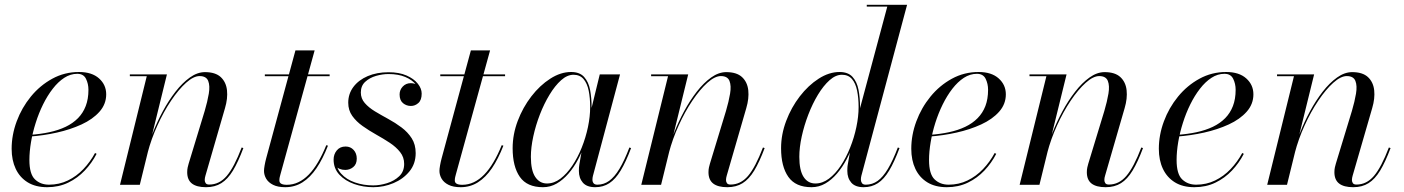

<svg xmlns="http://www.w3.org/2000/svg" viewBox="-20 -770 5852 800"><path d="M176.5 10Q128.5 10 95.5 -10.2Q62.5 -30.5 45.5 -66.5Q28.5 -102.5 28.5 -150Q28.5 -207.5 49.5 -264.2Q70.5 -321 108.5 -367.5Q146.5 -414 197.8 -442Q249 -470 309 -470Q363 -470 392.8 -443.2Q422.5 -416.5 422.5 -377Q422.5 -336 394.5 -304.5Q366.5 -273 319.8 -251.5Q273 -230 216.8 -217.5Q160.5 -205 103.5 -201V-208Q148 -211 186 -219.2Q224 -227.5 253.8 -241.8Q283.5 -256 304.8 -277.5Q326 -299 337.2 -328.2Q348.5 -357.5 348.5 -396Q348.5 -421 338.2 -441.8Q328 -462.5 302 -462.5Q273.5 -462.5 247.8 -445.8Q222 -429 199.8 -400.2Q177.5 -371.5 159.5 -335Q141.5 -298.5 128.8 -258.2Q116 -218 109.2 -178Q102.5 -138 102.5 -103.5Q102.5 -44.5 125.8 -22.5Q149 -0.5 184 -0.5Q226.5 -0.5 262.8 -18Q299 -35.5 327.5 -65.5Q356 -95.5 376 -132.5L382.5 -129Q363 -91 333.2 -59.5Q303.5 -28 264.2 -9Q225 10 176.5 10Z M838.5 10Q799.5 10 779.8 -5.2Q760 -20.5 760 -52.5Q760 -63.5 762 -72.5Q764 -81.5 766 -88L833 -308Q844.5 -347 850 -379.8Q855.5 -412.5 847.5 -432.8Q839.5 -453 811.5 -453Q786.5 -453 755.2 -425Q724 -397 692.8 -350.5Q661.5 -304 635.8 -247.2Q610 -190.5 595 -133H590Q599 -171.5 616.8 -216.8Q634.5 -262 658.5 -306.5Q682.5 -351 711.2 -388Q740 -425 771.2 -447.2Q802.5 -469.5 834 -469.5Q877.5 -469.5 899.8 -448.8Q922 -428 925.8 -394Q929.5 -360 917.5 -319.5L836 -38Q834.5 -33.5 833.8 -28.8Q833 -24 833 -20Q833 -12.5 837 -6.8Q841 -1 852 -1Q894 -1 924.8 -37Q955.5 -73 987 -155.5L994 -153Q972.5 -95.5 950.8 -59.5Q929 -23.5 902.2 -6.8Q875.5 10 838.5 10ZM480 0 591.5 -452.5H521V-460H675.5L562.5 0Z M1168.5 10Q1137.5 10 1118 0.2Q1098.5 -9.5 1089.2 -25.2Q1080 -41 1080 -58Q1080 -66 1082.5 -80.5Q1085 -95 1089 -110L1211 -560H1291L1148.5 -43.5Q1147 -38.5 1145.5 -31.8Q1144 -25 1144 -18Q1144 0 1175 0Q1200.5 0 1223.2 -10.8Q1246 -21.5 1266.5 -42.5Q1287 -63.5 1305.2 -94.5Q1323.5 -125.5 1339.5 -165L1346.5 -163Q1325 -108 1298.8 -69.2Q1272.5 -30.5 1240.2 -10.2Q1208 10 1168.5 10ZM1083.5 -452.5V-460H1353.5V-452.5Z M1535.5 10Q1493.5 10 1455.8 -3.2Q1418 -16.5 1394 -42.2Q1370 -68 1370 -105Q1370 -127 1383.2 -143.2Q1396.5 -159.5 1420 -159.5Q1440.5 -159.5 1453.5 -145.2Q1466.5 -131 1466.5 -109Q1466.5 -86 1452 -74Q1437.5 -62 1418.5 -62Q1405.5 -62 1394.8 -66.5Q1384 -71 1377.5 -80.5Q1371 -90 1371 -105H1380Q1380 -70 1401.8 -46Q1423.5 -22 1459 -9.8Q1494.5 2.5 1535 2.5Q1563 2.5 1592.8 -6.8Q1622.5 -16 1643.2 -35.5Q1664 -55 1664 -87Q1664 -115 1647.2 -136.2Q1630.5 -157.5 1604 -175Q1577.5 -192.5 1547.5 -209.2Q1517.5 -226 1491 -244.8Q1464.5 -263.5 1447.8 -287Q1431 -310.5 1431 -342Q1431 -379 1452.5 -407.8Q1474 -436.5 1512 -452.8Q1550 -469 1599 -469Q1643 -469 1673.8 -455.5Q1704.5 -442 1720.8 -421.5Q1737 -401 1737 -380Q1737 -353 1723.2 -340.8Q1709.5 -328.5 1692 -328.5Q1673.5 -328.5 1659.2 -340.2Q1645 -352 1645 -376.5Q1645 -395.5 1658.2 -409.5Q1671.5 -423.5 1692 -423.5Q1711 -423.5 1723.5 -411.2Q1736 -399 1736 -380H1727.5Q1727.5 -399.5 1712.5 -418.2Q1697.5 -437 1668.8 -449.2Q1640 -461.5 1599 -461.5Q1573.5 -461.5 1546.8 -453.8Q1520 -446 1501.8 -429.2Q1483.5 -412.5 1483.5 -384.5Q1483.5 -359.5 1499.8 -340.8Q1516 -322 1542 -306.2Q1568 -290.5 1597.5 -274.5Q1627 -258.5 1653 -239Q1679 -219.5 1695.5 -193.8Q1712 -168 1712 -132Q1712 -87.5 1686 -55.8Q1660 -24 1619.5 -7Q1579 10 1535.5 10Z M1899.5 10Q1868.5 10 1849 0.2Q1829.5 -9.5 1820.2 -25.2Q1811 -41 1811 -58Q1811 -66 1813.5 -80.5Q1816 -95 1820 -110L1942 -560H2022L1879.5 -43.5Q1878 -38.5 1876.5 -31.8Q1875 -25 1875 -18Q1875 0 1906 0Q1931.5 0 1954.2 -10.8Q1977 -21.5 1997.5 -42.5Q2018 -63.5 2036.2 -94.5Q2054.5 -125.5 2070.5 -165L2077.5 -163Q2056 -108 2029.8 -69.2Q2003.5 -30.5 1971.2 -10.2Q1939 10 1899.5 10ZM1814.5 -452.5V-460H2084.5V-452.5Z M2242.5 10Q2176 10 2146 -33Q2116 -76 2116 -152.5Q2116 -210 2137.2 -266.2Q2158.5 -322.5 2194 -368.5Q2229.5 -414.5 2272.8 -442.2Q2316 -470 2359.5 -470Q2395.5 -470 2414 -449.2Q2432.5 -428.5 2438.8 -395Q2445 -361.5 2445 -324.5Q2445 -291 2438.5 -253.2Q2432 -215.5 2419.5 -178Q2407 -140.5 2389.2 -106.8Q2371.5 -73 2348.8 -46.8Q2326 -20.5 2299.5 -5.2Q2273 10 2242.5 10ZM2259 -5.5Q2288.5 -5.5 2315 -25.5Q2341.5 -45.5 2364.2 -79.2Q2387 -113 2403.8 -154.8Q2420.5 -196.5 2429.8 -240.5Q2439 -284.5 2439 -324Q2439 -362 2432.8 -392.5Q2426.5 -423 2411.2 -440.8Q2396 -458.5 2369.5 -458.5Q2343.5 -458.5 2318 -435.8Q2292.5 -413 2269.8 -375.5Q2247 -338 2229.5 -292.8Q2212 -247.5 2202 -201.5Q2192 -155.5 2192 -116.5Q2192 -60 2210.2 -32.8Q2228.5 -5.5 2259 -5.5ZM2460 10Q2425 10 2408.5 -9Q2392 -28 2392 -58Q2392 -66.5 2392.5 -73.2Q2393 -80 2394 -85L2406 -154L2429.5 -229L2443 -312.5L2479 -460H2563.5L2450.5 -37Q2448.5 -29.5 2448.5 -21Q2448.5 -12.5 2453.2 -6.5Q2458 -0.5 2469 -0.5Q2496 -0.5 2518.2 -16.5Q2540.5 -32.5 2561 -66.5Q2581.5 -100.5 2602.5 -155.5L2609.5 -153Q2588 -95.5 2566.2 -59.5Q2544.5 -23.5 2519 -6.8Q2493.5 10 2460 10Z M3010.5 10Q2971.5 10 2951.8 -5.2Q2932 -20.5 2932 -52.5Q2932 -63.5 2934 -72.5Q2936 -81.5 2938 -88L3005 -308Q3016.5 -347 3022 -379.8Q3027.5 -412.5 3019.5 -432.8Q3011.5 -453 2983.5 -453Q2958.5 -453 2927.2 -425Q2896 -397 2864.8 -350.5Q2833.5 -304 2807.8 -247.2Q2782 -190.5 2767 -133H2762Q2771 -171.5 2788.8 -216.8Q2806.5 -262 2830.5 -306.5Q2854.5 -351 2883.2 -388Q2912 -425 2943.2 -447.2Q2974.5 -469.5 3006 -469.5Q3049.5 -469.5 3071.8 -448.8Q3094 -428 3097.8 -394Q3101.5 -360 3089.5 -319.5L3008 -38Q3006.5 -33.5 3005.8 -28.8Q3005 -24 3005 -20Q3005 -12.5 3009 -6.8Q3013 -1 3024 -1Q3066 -1 3096.8 -37Q3127.5 -73 3159 -155.5L3166 -153Q3144.5 -95.5 3122.8 -59.5Q3101 -23.5 3074.2 -6.8Q3047.5 10 3010.5 10ZM2652 0 2763.5 -452.5H2693V-460H2847.5L2734.5 0Z M3578.5 10Q3543.5 10 3527 -9Q3510.5 -28 3510.5 -58Q3510.5 -62 3510.8 -69.5Q3511 -77 3512.5 -85L3524.5 -154L3552 -237.5L3557.5 -297L3677 -742.5H3591.5V-750H3759.5L3569 -37.5Q3567 -30 3567 -21.5Q3567 -13.5 3571.5 -7Q3576 -0.5 3587.5 -0.5Q3614.5 -0.5 3636.8 -16.2Q3659 -32 3679.5 -66.2Q3700 -100.5 3721 -155.5L3728 -153Q3706.5 -95.5 3685 -59.5Q3663.5 -23.5 3637.8 -6.8Q3612 10 3578.5 10ZM3361.5 10Q3295 10 3264.8 -33Q3234.5 -76 3234.5 -152.5Q3234.5 -210 3255.8 -266.2Q3277 -322.5 3312.5 -368.5Q3348 -414.5 3391.2 -442.2Q3434.5 -470 3478 -470Q3513.5 -470 3532 -449.8Q3550.5 -429.5 3557 -396.5Q3563.5 -363.5 3563.5 -324.5Q3563.5 -291 3557 -253.2Q3550.5 -215.5 3538 -178Q3525.5 -140.5 3507.8 -106.8Q3490 -73 3467.5 -46.8Q3445 -20.5 3418.5 -5.2Q3392 10 3361.5 10ZM3377.5 -5.5Q3407 -5.5 3433.8 -25.5Q3460.5 -45.5 3483 -79.2Q3505.5 -113 3522.2 -154.8Q3539 -196.5 3548.2 -240.5Q3557.5 -284.5 3557.5 -324Q3557.5 -362 3551.2 -392.5Q3545 -423 3529.8 -440.8Q3514.5 -458.5 3488 -458.5Q3462 -458.5 3436.5 -435.8Q3411 -413 3388.2 -375.5Q3365.5 -338 3348 -292.5Q3330.5 -247 3320.5 -201.2Q3310.5 -155.5 3310.5 -116.5Q3310.5 -60.5 3328.2 -33Q3346 -5.5 3377.5 -5.5Z M3925 10Q3877 10 3844 -10.2Q3811 -30.5 3794 -66.5Q3777 -102.5 3777 -150Q3777 -207.5 3798 -264.2Q3819 -321 3857 -367.5Q3895 -414 3946.2 -442Q3997.5 -470 4057.5 -470Q4111.5 -470 4141.2 -443.2Q4171 -416.5 4171 -377Q4171 -336 4143 -304.5Q4115 -273 4068.2 -251.5Q4021.5 -230 3965.2 -217.5Q3909 -205 3852 -201V-208Q3896.5 -211 3934.5 -219.2Q3972.5 -227.5 4002.2 -241.8Q4032 -256 4053.2 -277.5Q4074.5 -299 4085.8 -328.2Q4097 -357.5 4097 -396Q4097 -421 4086.8 -441.8Q4076.5 -462.5 4050.5 -462.5Q4022 -462.5 3996.2 -445.8Q3970.5 -429 3948.2 -400.2Q3926 -371.5 3908 -335Q3890 -298.5 3877.2 -258.2Q3864.5 -218 3857.8 -178Q3851 -138 3851 -103.5Q3851 -44.5 3874.2 -22.5Q3897.5 -0.5 3932.5 -0.5Q3975 -0.5 4011.2 -18Q4047.5 -35.5 4076 -65.5Q4104.5 -95.5 4124.5 -132.5L4131 -129Q4111.5 -91 4081.8 -59.5Q4052 -28 4012.8 -9Q3973.5 10 3925 10Z M4587 10Q4548 10 4528.2 -5.2Q4508.5 -20.5 4508.5 -52.5Q4508.5 -63.5 4510.5 -72.5Q4512.5 -81.5 4514.5 -88L4581.5 -308Q4593 -347 4598.5 -379.8Q4604 -412.5 4596 -432.8Q4588 -453 4560 -453Q4535 -453 4503.8 -425Q4472.5 -397 4441.2 -350.5Q4410 -304 4384.2 -247.2Q4358.5 -190.5 4343.5 -133H4338.5Q4347.5 -171.5 4365.2 -216.8Q4383 -262 4407 -306.5Q4431 -351 4459.8 -388Q4488.5 -425 4519.8 -447.2Q4551 -469.5 4582.5 -469.5Q4626 -469.5 4648.2 -448.8Q4670.5 -428 4674.2 -394Q4678 -360 4666 -319.5L4584.5 -38Q4583 -33.5 4582.2 -28.8Q4581.5 -24 4581.5 -20Q4581.5 -12.5 4585.5 -6.8Q4589.5 -1 4600.5 -1Q4642.5 -1 4673.2 -37Q4704 -73 4735.5 -155.5L4742.5 -153Q4721 -95.5 4699.2 -59.5Q4677.5 -23.5 4650.8 -6.8Q4624 10 4587 10ZM4228.5 0 4340 -452.5H4269.5V-460H4424L4311 0Z M4956.5 10Q4908.5 10 4875.5 -10.2Q4842.5 -30.5 4825.5 -66.5Q4808.5 -102.5 4808.5 -150Q4808.5 -207.5 4829.5 -264.2Q4850.5 -321 4888.5 -367.5Q4926.5 -414 4977.8 -442Q5029 -470 5089 -470Q5143 -470 5172.8 -443.2Q5202.5 -416.5 5202.5 -377Q5202.5 -336 5174.5 -304.5Q5146.5 -273 5099.8 -251.5Q5053 -230 4996.8 -217.5Q4940.5 -205 4883.5 -201V-208Q4928 -211 4966 -219.2Q5004 -227.5 5033.8 -241.8Q5063.5 -256 5084.8 -277.5Q5106 -299 5117.2 -328.2Q5128.5 -357.5 5128.5 -396Q5128.5 -421 5118.2 -441.8Q5108 -462.5 5082 -462.5Q5053.5 -462.5 5027.8 -445.8Q5002 -429 4979.8 -400.2Q4957.5 -371.5 4939.5 -335Q4921.5 -298.5 4908.8 -258.2Q4896 -218 4889.2 -178Q4882.5 -138 4882.5 -103.5Q4882.5 -44.5 4905.8 -22.5Q4929 -0.5 4964 -0.5Q5006.5 -0.5 5042.8 -18Q5079 -35.5 5107.5 -65.5Q5136 -95.5 5156 -132.5L5162.5 -129Q5143 -91 5113.2 -59.5Q5083.5 -28 5044.2 -9Q5005 10 4956.5 10Z M5618.5 10Q5579.5 10 5559.8 -5.2Q5540 -20.5 5540 -52.5Q5540 -63.5 5542 -72.5Q5544 -81.5 5546 -88L5613 -308Q5624.5 -347 5630 -379.8Q5635.5 -412.5 5627.5 -432.8Q5619.5 -453 5591.5 -453Q5566.5 -453 5535.2 -425Q5504 -397 5472.8 -350.5Q5441.5 -304 5415.8 -247.2Q5390 -190.5 5375 -133H5370Q5379 -171.5 5396.8 -216.8Q5414.5 -262 5438.5 -306.5Q5462.5 -351 5491.2 -388Q5520 -425 5551.2 -447.2Q5582.5 -469.5 5614 -469.5Q5657.5 -469.5 5679.8 -448.8Q5702 -428 5705.8 -394Q5709.5 -360 5697.5 -319.5L5616 -38Q5614.5 -33.5 5613.8 -28.8Q5613 -24 5613 -20Q5613 -12.5 5617 -6.8Q5621 -1 5632 -1Q5674 -1 5704.8 -37Q5735.5 -73 5767 -155.5L5774 -153Q5752.5 -95.5 5730.8 -59.5Q5709 -23.5 5682.2 -6.8Q5655.5 10 5618.5 10ZM5260 0 5371.5 -452.5H5301V-460H5455.5L5342.5 0Z"/></svg>

Font: Bodoni Moda 28pt
Style: Italic
Weight: 400
Italic angle: -13°
Designer: Owen Earl
Foundry: indestructible type
Version: Version 2.004